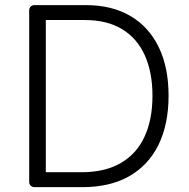

<svg xmlns="http://www.w3.org/2000/svg" viewBox="-20 -748 757 767"><path d="M96.6 -21V-707Q96.6 -715.6 102.6 -721.6Q108.7 -727.6 117.5 -727.6H322.4Q426.5 -727.6 500.7 -684.3Q574.2 -641.3 614 -560Q653.4 -479 653.4 -365.8Q653.4 -251.8 613.3 -169.7Q572.8 -87.7 496.1 -44Q419 -0.4 309.7 -0.4H117.5Q108.7 -0.4 102.6 -6.4Q96.6 -12.4 96.6 -21ZM305.8 -60Q399.5 -60 462.7 -96.9Q526.3 -133.9 557.5 -202.4Q589.1 -270.2 589.1 -365.8Q589.1 -458.8 558.2 -527.7Q527 -595.9 467.3 -631.7Q407.3 -668 318.5 -668H163V-60Z"/></svg>

Font: DeltaSans Light
Style: Regular
Weight: 300
Designer: Rasmus Andersson
Foundry: rsms
Version: Version 3.012